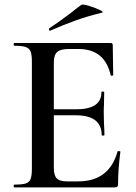

<svg xmlns="http://www.w3.org/2000/svg" viewBox="-20 -811 587 831"><path d="M493 -157Q501 -157 501 -154Q491 -78 491 -15Q491 -7 488 -3.5Q485 0 476 0H42Q39 0 39 -6Q39 -12 42 -12Q76 -12 91.5 -17Q107 -22 112.5 -36.5Q118 -51 118 -81V-544Q118 -574 112.5 -588Q107 -602 91 -607.5Q75 -613 42 -613Q39 -613 39 -619Q39 -625 42 -625H459Q468 -625 468 -616L470 -486Q470 -484 464.5 -483.5Q459 -483 459 -485Q434 -599 319 -599H279Q242 -599 227.5 -586Q213 -573 213 -541V-338H310Q419 -338 419 -412Q419 -415 425 -415Q431 -415 431 -412L430 -357Q429 -346 429 -325L430 -278Q432 -246 432 -227Q432 -224 426 -224Q420 -224 420 -227Q420 -269 392 -290.5Q364 -312 308 -312H213V-85Q213 -52 225.5 -39Q238 -26 270 -26H319Q453 -26 489 -156Q489 -157 493 -157ZM197 -678Q193 -678 192 -682.5Q191 -687 194 -689Q227 -710 288 -756Q302 -768 332 -790Q337 -794 364 -786Q391 -778 411.5 -768Q432 -758 421 -756Q359 -741 307.5 -722.5Q256 -704 199 -679Z"/></svg>

Font: Cormorant Garamond SemiBold
Style: Regular
Weight: 600
Designer: Christian Thalmann (Catharsis Fonts)
Version: Version 3.000